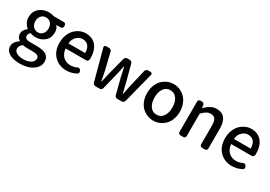

<svg xmlns="http://www.w3.org/2000/svg" viewBox="20 -1474 3708 2634"><g transform="rotate(30 1874.0 -157.0)"><path d="M275.4 250Q172.9 250 109.9 212.4Q46.9 174.8 46.9 104.5Q46.9 71.3 67.4 40.5Q87.9 9.8 125 -13.7Q127 -14.6 127 -17.1Q127 -19.5 125 -21.5Q77.1 -51.8 77.1 -111.3Q77.1 -167 136.7 -211.9Q137.7 -212.9 137.7 -214.8Q137.7 -216.8 136.7 -217.8Q106.4 -242.2 86.4 -280.3Q66.4 -318.4 66.4 -363.3Q66.4 -453.1 127.9 -506.8Q189.5 -560.5 279.3 -560.5Q319.3 -560.5 354.5 -548.8Q359.4 -546.9 363.3 -546.9H519.5Q534.2 -546.9 543.9 -536.6Q553.7 -526.4 553.7 -512.7V-496.1Q553.7 -481.4 543.9 -471.2Q534.2 -460.9 519.5 -460.9H453.1Q452.1 -460.9 451.7 -460Q451.2 -459 452.1 -458Q485.4 -419.9 485.4 -360.4Q485.4 -272.5 426.8 -221.7Q368.2 -170.9 279.3 -170.9Q241.2 -170.9 206.1 -186.5Q202.1 -188.5 198.2 -184.6Q171.9 -160.2 171.9 -129.9Q171.9 -103.5 192.9 -89.8Q213.9 -76.2 263.7 -76.2H365.2Q463.9 -76.2 513.7 -43.9Q563.5 -11.7 563.5 57.6Q563.5 139.6 483.9 194.8Q404.3 250 275.4 250ZM382.8 -363.3Q382.8 -417 353.5 -448.7Q324.2 -480.5 279.3 -480.5Q234.4 -480.5 204.6 -449.2Q174.8 -418 174.8 -363.3Q174.8 -309.6 205.1 -277.3Q235.4 -245.1 279.3 -245.1Q323.2 -245.1 353 -277.3Q382.8 -309.6 382.8 -363.3ZM292 173.8Q362.3 173.8 407.2 144.5Q452.1 115.2 452.1 76.2Q452.1 43 426.8 29.3Q401.4 15.6 348.6 15.6H265.6Q231.4 15.6 196.3 8.8Q195.3 8.8 194.3 8.8Q191.4 8.8 188.5 10.7Q144.5 43.9 144.5 87.9Q144.5 127.9 184.1 150.9Q223.6 173.8 292 173.8Z M877.9 12.7Q761.7 12.7 685.5 -64.5Q609.4 -141.6 609.4 -274.4Q609.4 -338.9 630.4 -394.5Q651.4 -450.2 686.5 -486.8Q721.7 -523.4 766.6 -543.9Q811.5 -564.5 860.4 -564.5Q967.8 -564.5 1026.4 -493.7Q1085 -422.9 1085 -302.7Q1085 -291 1084 -279.3Q1083 -264.6 1071.8 -254.9Q1060.5 -245.1 1044.9 -245.1H726.6Q722.7 -245.1 722.7 -240.2Q730.5 -164.1 776.4 -120.6Q822.3 -77.1 892.6 -77.1Q945.3 -77.1 993.2 -100.6Q1005.9 -107.4 1019.5 -103.5Q1033.2 -99.6 1040 -87.9L1046.9 -75.2Q1053.7 -62.5 1050.3 -48.3Q1046.9 -34.2 1034.2 -27.3Q959 12.7 877.9 12.7ZM721.7 -327.1Q721.7 -324.2 725.6 -324.2H981.4Q985.4 -324.2 985.4 -328.1Q985.4 -328.1 985.4 -328.1Q984.4 -398.4 952.6 -436Q920.9 -473.6 862.3 -473.6Q809.6 -473.6 770.5 -435.5Q721.7 -387.7 721.7 -327.1Z M1336.9 0Q1321.3 0 1309.1 -9.3Q1296.9 -18.6 1293 -33.2L1162.1 -516.6Q1161.1 -520.5 1161.1 -524.4Q1161.1 -532.2 1167 -540Q1174.8 -549.8 1187.5 -549.8H1234.4Q1250 -549.8 1261.7 -540.5Q1273.4 -531.2 1277.3 -516.6L1341.8 -252Q1342.8 -248 1372.1 -97.7Q1372.1 -95.7 1374 -95.7Q1376 -95.7 1376 -97.7Q1411.1 -248 1412.1 -252L1480.5 -516.6Q1484.4 -531.2 1496.6 -540.5Q1508.8 -549.8 1523.4 -549.8H1561.5Q1576.2 -549.8 1588.4 -540.5Q1600.6 -531.2 1604.5 -516.6L1674.8 -252Q1680.7 -227.5 1692.9 -176.3Q1705.1 -125 1711.9 -97.7Q1711.9 -95.7 1713.9 -95.7Q1715.8 -95.7 1716.8 -97.7Q1719.7 -115.2 1730.5 -168.5Q1741.2 -221.7 1748 -252L1810.5 -516.6Q1814.5 -531.2 1826.7 -540.5Q1838.9 -549.8 1853.5 -549.8H1892.6Q1905.3 -549.8 1913.1 -540Q1918.9 -532.2 1918.9 -523.4Q1918.9 -520.5 1918 -516.6L1793.9 -33.2Q1790 -18.6 1777.8 -9.3Q1765.6 0 1750 0H1681.6Q1666 0 1654.3 -9.3Q1642.6 -18.6 1638.7 -33.2L1577.1 -272.5Q1567.4 -311.5 1543 -428.7Q1542 -430.7 1539.6 -430.7Q1537.1 -430.7 1536.1 -428.7Q1516.6 -325.2 1502 -271.5L1443.4 -33.2Q1439.5 -18.6 1427.7 -9.3Q1416 0 1400.4 0Z M1995.1 -274.4Q1995.1 -340.8 2016.6 -396.5Q2038.1 -452.1 2073.7 -488.3Q2109.4 -524.4 2156.2 -544.4Q2203.1 -564.5 2254.4 -564.5Q2305.7 -564.5 2352.1 -544.4Q2398.4 -524.4 2434.6 -488.3Q2470.7 -452.1 2492.2 -396.5Q2513.7 -340.8 2513.7 -274.4Q2513.7 -208 2492.2 -152.8Q2470.7 -97.7 2434.6 -62Q2398.4 -26.4 2352.1 -6.8Q2305.7 12.7 2254.4 12.7Q2203.1 12.7 2156.2 -6.8Q2109.4 -26.4 2073.7 -62Q2038.1 -97.7 2016.6 -152.8Q1995.1 -208 1995.1 -274.4ZM2253.9 -81.1Q2319.3 -81.1 2357.4 -133.8Q2395.5 -186.5 2395.5 -274.4Q2395.5 -362.3 2357.4 -415.5Q2319.3 -468.8 2253.9 -468.8Q2190.4 -468.8 2152.3 -415.5Q2114.3 -362.3 2114.3 -274.4Q2114.3 -186.5 2152.3 -133.8Q2190.4 -81.1 2253.9 -81.1Z M2682.6 0Q2668 0 2657.7 -10.3Q2647.5 -20.5 2647.5 -35.2V-515.6Q2647.5 -529.3 2657.7 -539.6Q2668 -549.8 2682.6 -549.8H2707Q2721.7 -549.8 2732.9 -540Q2744.1 -530.3 2746.1 -515.6L2750 -475.6Q2751 -473.6 2752.4 -473.6Q2753.9 -473.6 2754.9 -474.6Q2798.8 -517.6 2841.3 -541Q2883.8 -564.5 2935.5 -564.5Q3104.5 -564.5 3104.5 -345.7V-35.2Q3104.5 -20.5 3094.2 -10.3Q3084 0 3070.3 0H3024.4Q3009.8 0 2999.5 -10.3Q2989.3 -20.5 2989.3 -35.2V-332Q2989.3 -403.3 2967.3 -434.1Q2945.3 -464.8 2896.5 -464.8Q2861.3 -464.8 2832 -448.2Q2802.7 -431.6 2764.6 -393.6Q2761.7 -389.6 2761.7 -385.7V-35.2Q2761.7 -20.5 2751.5 -10.3Q2741.2 0 2726.6 0Z M3500 12.7Q3383.8 12.7 3307.6 -64.5Q3231.4 -141.6 3231.4 -274.4Q3231.4 -338.9 3252.4 -394.5Q3273.4 -450.2 3308.6 -486.8Q3343.8 -523.4 3388.7 -543.9Q3433.6 -564.5 3482.4 -564.5Q3589.8 -564.5 3648.4 -493.7Q3707 -422.9 3707 -302.7Q3707 -291 3706.1 -279.3Q3705.1 -264.6 3693.8 -254.9Q3682.6 -245.1 3667 -245.1H3348.6Q3344.7 -245.1 3344.7 -240.2Q3352.5 -164.1 3398.4 -120.6Q3444.3 -77.1 3514.6 -77.1Q3567.4 -77.1 3615.2 -100.6Q3627.9 -107.4 3641.6 -103.5Q3655.3 -99.6 3662.1 -87.9L3668.9 -75.2Q3675.8 -62.5 3672.4 -48.3Q3668.9 -34.2 3656.2 -27.3Q3581.1 12.7 3500 12.7ZM3343.8 -327.1Q3343.8 -324.2 3347.7 -324.2H3603.5Q3607.4 -324.2 3607.4 -328.1Q3607.4 -328.1 3607.4 -328.1Q3606.4 -398.4 3574.7 -436Q3543 -473.6 3484.4 -473.6Q3431.6 -473.6 3392.6 -435.5Q3343.8 -387.7 3343.8 -327.1Z"/></g></svg>

Font: Gen Jyuu GothicL Medium
Style: Regular
Weight: 500
Designer: [Source Han Sans]
Ryoko NISHIZUKA  (kana & ideographs); Paul D. Hunt (Latin, Greek & Cyrillic); Wenlong ZHANG  (bopomofo
Version: Version 1.002.20150607